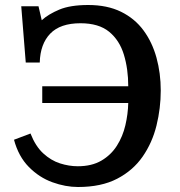

<svg xmlns="http://www.w3.org/2000/svg" viewBox="-20 -734 719 768"><path d="M292 14Q242 14 189.5 -5Q137 -24 95.5 -66Q54 -108 36 -175L102 -200Q122 -149 153 -120.5Q184 -92 220 -80.5Q256 -69 291 -69Q347 -69 385.5 -91.5Q424 -114 447.5 -151Q471 -188 481.5 -233Q492 -278 493 -322H149V-389H493Q493 -458 475.5 -515.5Q458 -573 416.5 -607Q375 -641 302 -641Q221 -641 181 -599.5Q141 -558 139 -484H83L65 -709H134L147 -653Q173 -677 217 -695.5Q261 -714 333 -714Q409 -714 464 -687Q519 -660 554 -612.5Q589 -565 606 -503Q623 -441 623 -372Q623 -301 606 -232Q589 -163 550.5 -107.5Q512 -52 448.5 -19Q385 14 292 14Z"/></svg>

Font: Literata Medium
Style: Regular
Weight: 500
Designer: Latin by Veronika Burian and Jose Scaglione. Greek by Irene Vlachou. Cyrillic by Vera Evstafieva.
Foundry: TypeTogether
Version: Version 3.103; ttfautohint (v1.8.4.7-5d5b);gftools[0.9.29]